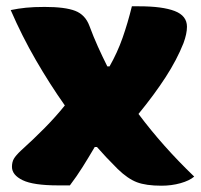

<svg xmlns="http://www.w3.org/2000/svg" viewBox="-20 -579 640 610"><path d="M14 -547Q38 -552 62.5 -554.5Q87 -557 122 -557Q187 -557 219 -544.5Q251 -532 264 -497Q277 -462 291 -431Q305 -400 321 -368H328Q353 -412 369.5 -459Q386 -506 399 -559H422Q496 -559 535 -544Q574 -529 574 -494Q574 -472 563 -442Q542 -389 506 -333.5Q470 -278 420 -217Q497 -114 597 -18Q582 -5 553.5 3Q525 11 493 11Q444 11 415 0Q386 -11 354 -42Q333 -63 317 -80Q301 -97 288 -112H281Q261 -78 242.5 -48.5Q224 -19 202 10H165Q86 10 52 -6.5Q18 -23 18 -49Q18 -64 24 -74.5Q30 -85 47 -101Q87 -137 122 -172.5Q157 -208 186 -244Q138 -312 94 -388Q50 -464 14 -547Z"/></svg>

Font: Recursive Sn Csl St Blk
Style: Regular
Weight: 900
Version: Version 1.079;hotconv 1.0.112;makeotfexe 2.5.65598; ttfautoh